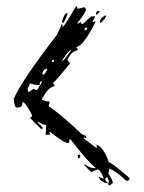

<svg xmlns="http://www.w3.org/2000/svg" viewBox="-20 -595 454 607"><path d="M325.2 -7.8Q325.2 -11.7 321.3 -11.7Q324.2 -19.5 324.2 -23.4Q320.3 -31.2 319.3 -35.2Q312.5 -33.2 312.5 -26.4L321.3 -15.6H317.4Q295.9 -20.5 292 -37.1L304.7 -30.3H308.6Q295.9 -59.6 288.1 -59.6L268.6 -50.8L247.1 -72.3V-76.2Q263.7 -63.5 277.3 -63.5H283.2Q256.8 -84 203.1 -154.3H199.2V-150.4Q199.2 -142.6 195.3 -142.6Q183.6 -142.6 138.7 -177.7L135.7 -176.8L139.6 -169.9L124 -168.9Q126 -184.6 126 -200.2H124Q114.3 -200.2 101.6 -210L98.6 -209L115.2 -191.4Q115.2 -187.5 111.3 -187.5Q107.4 -187.5 74.2 -223.6Q81.1 -223.6 81.1 -229.5V-231.4Q60.5 -272.5 50.8 -272.5V-269.5Q50.8 -256.8 41 -255.9L33.2 -254.9Q25.4 -254.9 23.4 -282.2Q45.9 -336.9 160.2 -485.4Q173.8 -512.7 173.8 -517.6H177.7V-509.8Q182.6 -509.8 219.7 -574.2L223.6 -575.2L224.6 -567.4Q228.5 -567.4 247.1 -572.3L252 -565.4Q252 -556.6 223.6 -520.5H227.5L235.4 -525.4Q236.3 -518.6 242.2 -518.6V-519.5Q243.2 -521.5 268.6 -543L280.3 -543.9Q280.3 -538.1 273.4 -528.3V-524.4L281.2 -528.3V-524.4Q243.2 -448.2 220.7 -446.3L225.6 -439.5V-435.5Q206.1 -434.6 193.4 -406.2Q193.4 -404.3 201.2 -394.5Q151.4 -333 147.5 -333L152.3 -325.2V-322.3Q131.8 -320.3 112.3 -280.3Q121.1 -274.4 132.8 -274.4H136.7Q136.7 -266.6 133.8 -258.8Q169.9 -236.3 236.3 -172.9Q246.1 -166 252 -166L252.9 -158.2L245.1 -161.1V-157.2L286.1 -126L285.2 -137.7Q307.6 -129.9 324.2 -82Q332 -82 389.6 -32.2V-30.3Q389.6 -23.4 378.9 -23.4Q347.7 -53.7 325.2 -62.5V-58.6Q325.2 -52.7 322.3 -46.9Q335.9 -26.4 336.9 -16.6ZM176.8 -521.5V-529.3Q183.6 -552.7 190.4 -552.7L194.3 -553.7Q183.6 -521.5 176.8 -521.5ZM284.2 -547.9 283.2 -551.8Q284.2 -559.6 291 -560.5H294.9Q294.9 -554.7 284.2 -547.9ZM296.9 -521.5V-530.3Q296.9 -536.1 311.5 -545.9H315.4Q315.4 -537.1 296.9 -521.5ZM248 -499Q255.9 -500 255.9 -507.8L248 -506.8ZM177.7 -401.4Q179.7 -401.4 206.1 -437.5Q197.3 -437.5 177.7 -405.3ZM143.6 -398.4 150.4 -399.4V-407.2Q143.6 -405.3 143.6 -399.4ZM115.2 -358.4Q121.1 -358.4 128.9 -374V-377.9Q119.1 -377.9 114.3 -365.2ZM72.3 -304.7Q81.1 -312.5 86.9 -313.5Q92.8 -310.5 96.7 -310.5Q97.7 -310.5 98.1 -312Q98.6 -313.5 112.3 -335V-337.9Q105.5 -337.9 105.5 -329.1V-326.2H101.6Q86.9 -326.2 74.2 -332Q74.2 -326.2 67.4 -315.4L68.4 -304.7ZM226.6 -94.7 225.6 -105.5 233.4 -106.4V-100.6Q233.4 -94.7 226.6 -94.7Z"/></svg>

Font: Blackcraft
Style: Regular
Weight: 400
Designer: GGBotNet
Foundry: GGBotNet
Version: 1.00